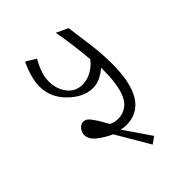

<svg xmlns="http://www.w3.org/2000/svg" viewBox="-238 -795 1097 1097"><g transform="rotate(-45 310.0 -246.5)"><path d="M313 -5Q298 -5 274 -11L384 150L343 179L225 -22Q180 -42 142.5 -71.5Q105 -101 105 -136Q105 -159 120.5 -176.5Q136 -194 152 -194Q168 -194 178.5 -187Q189 -180 200 -164.5Q211 -149 218 -138.5Q225 -128 237 -106Q249 -84 252 -79Q273 -64 309.5 -64Q346 -64 377 -86Q445 -134 445 -320Q445 -330 445 -340Q388 -290 331 -290Q257 -290 188.5 -356.5Q120 -423 120 -513Q120 -582 163 -672L223 -635Q178 -558 178 -496Q178 -434 212 -390Q246 -346 302 -346Q341 -346 377 -366.5Q413 -387 436 -418Q422 -567 403 -664L474 -631Q500 -446 503 -397Q506 -348 506 -312Q506 -5 313 -5Z"/></g></svg>

Font: Halant
Style: Regular
Weight: 400
Designer: Hitesh Malaviya (Devanagari), Satya Rajpurohit (Latin)
Foundry: Indian Type Foundry
Version: Version 1.101;PS 1.0;hotconv 1.0.78;makeotf.lib2.5.61930; tt